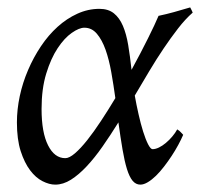

<svg xmlns="http://www.w3.org/2000/svg" viewBox="-20 -481 543 521"><path d="M157.2 -51.8Q168 -51.8 183.3 -64.9Q198.7 -78.1 216.6 -100.6Q234.4 -123 253.9 -152.6Q273.4 -182.1 293 -214.8Q288.1 -250.5 282 -284.9Q275.9 -319.3 266.4 -346.2Q256.8 -373 242.9 -389.4Q229 -405.8 209 -405.8Q194.8 -405.8 174.8 -391.8Q154.8 -377.9 136.5 -350.3Q118.2 -322.8 105.5 -281.5Q92.8 -240.2 92.8 -185.1Q92.8 -121.6 110.4 -86.7Q127.9 -51.8 157.2 -51.8ZM502.9 -446.8Q482.9 -429.2 463.4 -404.1Q443.8 -378.9 424.1 -349.6Q404.3 -320.3 384.8 -287.6Q365.2 -254.9 345.7 -221.7Q350.1 -196.8 356 -170.9Q361.8 -145 368.4 -124Q375 -103 381.8 -89.6Q388.7 -76.2 394 -76.2Q401.9 -76.2 411.4 -80.8Q420.9 -85.4 430.2 -93.3Q439.5 -101.1 447.5 -110.6Q455.6 -120.1 460.9 -129.9Q467.3 -126 470.2 -122.6Q473.1 -119.1 477.1 -115.2Q471.7 -102.5 463.6 -87.6Q455.6 -72.8 445.8 -57.9Q436 -43 425 -28.8Q414.1 -14.6 403.1 -3.9Q392.1 6.8 381.1 13.4Q370.1 20 360.8 20Q348.6 20 339.8 9.5Q331.1 -1 324.5 -22.2Q317.9 -43.5 312.5 -75.2Q307.1 -106.9 301.3 -148.9Q279.8 -114.3 258.3 -83.5Q236.8 -52.7 215.3 -29.8Q193.8 -6.8 172.6 6.6Q151.4 20 129.9 20Q113.8 20 95.5 10.7Q77.1 1.5 61.8 -18.8Q46.4 -39.1 36.1 -71Q25.9 -103 25.9 -148.9Q25.9 -184.1 33.7 -220.5Q41.5 -256.8 56.2 -291Q70.8 -325.2 91.1 -355.5Q111.3 -385.7 136.2 -408.2Q161.1 -430.7 189.9 -443.8Q218.8 -457 250 -457Q273.9 -457 289.1 -444.8Q304.2 -432.6 313.5 -410.9Q322.8 -389.2 327.9 -358.6Q333 -328.1 336.9 -291.5Q349.6 -314.5 360.8 -336.2Q372.1 -357.9 381.6 -377Q391.1 -396 398.4 -411.6Q405.8 -427.2 410.2 -438Q431.2 -442.4 452.1 -448.2Q473.1 -454.1 496.1 -460.9Q499 -455.6 500.2 -452.9Q501.5 -450.2 502.9 -446.8Z"/></svg>

Font: GentiumAlt
Style: Italic
Weight: 400
Italic angle: -7°
Designer: J. Victor Gaultney
Version: Version 1.02; 2005; OFL release